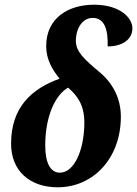

<svg xmlns="http://www.w3.org/2000/svg" viewBox="-20 -785 582 815"><path d="M225 10C375 10 493 -112 493 -290C493 -366 460 -432 400 -481C338 -533 302 -566 302 -611C302 -666 331 -709 373 -709C425 -709 439 -657 437 -588C496 -588 542 -615 542 -665C542 -709 490 -765 379 -765C272 -765 176 -710 176 -589C176 -532 203 -488 233 -451C116 -409 27 -331 27 -175C27 -60 106 10 225 10ZM234 -52C195 -52 172 -92 172 -167C172 -294 216 -383 269 -413C306 -381 338 -342 338 -265C338 -148 295 -52 234 -52Z"/></svg>

Font: Noto Serif Condensed Extra
Style: Italic
Weight: 800
Width: 3
Italic angle: -12°
Designer: Monotype Design Team
Foundry: Monotype Imaging Inc.
Version: Version 1.901